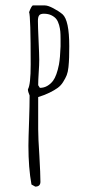

<svg xmlns="http://www.w3.org/2000/svg" viewBox="-20 -672 352 712"><path d="M129.9 2Q129.9 -25.9 126 -95.2Q121.6 -160.6 121.6 -192.9V-312Q145 -319.3 163.1 -328.1Q182.1 -337.4 194.1 -346.2Q206.1 -355 213.9 -367.7Q223.1 -382.3 227.5 -393.6Q231.9 -404.8 233.9 -423.3Q235.8 -441.9 236.3 -459.7Q236.8 -477.5 236.8 -501Q236.8 -596.7 211.9 -619.1Q197.8 -630.9 177.7 -641.4Q157.7 -651.9 146.5 -651.9H102.5Q97.2 -651.9 87.9 -627Q93.8 -611.8 93.8 -433.1Q93.8 -357.9 83.5 -340.8Q83.5 -332 89.8 -317.9Q89.8 -280.3 87.9 -225.1Q85.4 -155.8 85.4 -131.8Q85.4 -49.3 96.7 12.2L110.8 20Q129.9 20 129.9 2ZM123 -522.5Q120.6 -575.2 120.6 -594.2Q120.6 -608.9 125.2 -615Q129.9 -621.1 142.6 -621.1Q159.2 -621.1 170.9 -615.2Q182.6 -609.4 189 -601.1Q195.3 -592.8 199.2 -579.1Q202.6 -566.4 203.6 -555.7Q204.6 -544.9 204.6 -526.9V-500Q203.1 -458 198.7 -433.1Q190.4 -391.1 176.8 -372.6Q168 -360.8 155.5 -353.5Q143.1 -346.2 127.9 -346.2L121.6 -356Q121.6 -375 123.5 -402.8Q125.5 -430.7 125.5 -450.2Q125.5 -468.8 123 -522.5Z"/></svg>

Font: Amatica SC
Style: Regular
Weight: 400
Version: Version 2.000